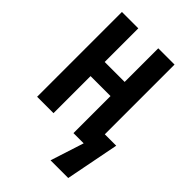

<svg xmlns="http://www.w3.org/2000/svg" viewBox="-266 -823 1143 1143"><g transform="rotate(45 306.0 -251.5)"><path d="M504 -127H600L534 211H385L453 0H367V-312H199V0H61V-714H199V-431H367V-714H504Z"/></g></svg>

Font: Noto Sans Display ExtraCondensed
Style: Bold
Weight: 700
Width: 2
Designer: Monotype Design Team
Foundry: Monotype Imaging Inc.
Version: Version 2.003